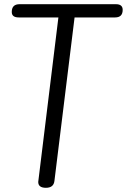

<svg xmlns="http://www.w3.org/2000/svg" viewBox="-20 -880 604 914"><path d="M528 -797H335L239 -18Q235 14 198.5 14Q162 14 162 -14Q162 -18 258 -797H69Q36 -797 36 -823Q36 -860 73 -860H532Q564 -860 564 -833Q564 -797 528 -797Z"/></svg>

Font: Kite One
Style: Regular
Weight: 400
Designer: Eduardo Rodriguez Tunni
Foundry: Eduardo Rodriguez Tunni
Version: Version 1.001